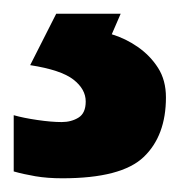

<svg xmlns="http://www.w3.org/2000/svg" viewBox="-38 -86 263 280"><path d="M204 56Q204 112 171.5 143Q139 174 53 174Q31 174 13.5 171Q-4 168 -18 164V82Q-4 86 16.5 89Q37 92 52 92Q66 92 76.5 85.5Q87 79 87 62Q87 44 69 30Q51 16 6 9L44 -66H138L125 -36Q145 -30 163 -17.5Q181 -5 192.5 13Q204 31 204 56Z"/></svg>

Font: Noto Sans Malayalam UI
Style: Regular
Weight: 400
Designer: Jelle Bosma - Monotype Design Team
Foundry: Monotype Imaging Inc.
Version: Version 2.104